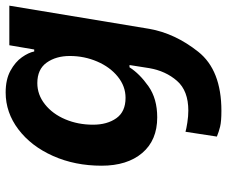

<svg xmlns="http://www.w3.org/2000/svg" viewBox="-82 -499 803 679"><g transform="rotate(-90 319.5 -159.5)"><path d="M176 206 193 95Q203 98 225.5 101.5Q248 105 268 105Q338 105 373 65Q408 25 418 -33L429 -103H421Q398 -67 354 -36Q310 -5 244 -5Q163 -5 118 -58Q73 -111 73 -202Q73 -296 107.5 -373.5Q142 -451 201.5 -496Q261 -541 332 -541Q378 -541 409 -524Q440 -507 456.5 -483.5Q473 -460 477 -440H484L499 -528H639L557 -33Q541 58 476 140Q411 222 267 222Q230 222 211.5 217.5Q193 213 176 206ZM461 -314Q461 -363 437.5 -396Q414 -429 365 -429Q324 -429 290 -402Q256 -375 237 -330Q218 -285 218 -232Q218 -182 241 -149.5Q264 -117 313 -117Q354 -117 388 -144.5Q422 -172 441.5 -217.5Q461 -263 461 -314Z"/></g></svg>

Font: Be Vietnam
Style: Bold Italic
Weight: 700
Italic angle: -9.66701°
Designer: Gabriel Lam
Foundry: TypeRant
Version: Version 3.000